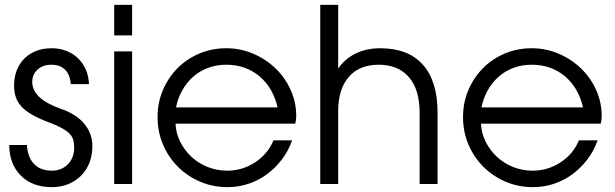

<svg xmlns="http://www.w3.org/2000/svg" viewBox="-20 -759 2538 792"><path d="M18 -161Q19 -81 66.5 -34Q114 13 194 13Q231 13 261.5 0.5Q292 -12 314.5 -34.5Q337 -57 349 -88Q361 -119 361 -157Q361 -208 328 -248Q295 -288 234 -309Q203 -320 180.5 -332Q158 -344 143 -358Q128 -372 120.5 -387.5Q113 -403 113 -421Q113 -452 135 -472Q157 -492 192 -492Q228 -492 248.5 -471.5Q269 -451 272 -412H347Q346 -445 334 -472Q322 -499 302 -518.5Q282 -538 254 -549Q226 -560 193 -560Q158 -560 129.5 -549Q101 -538 80.5 -517.5Q60 -497 49 -468.5Q38 -440 38 -406Q38 -379 45.5 -357.5Q53 -336 69.5 -318.5Q86 -301 113 -285.5Q140 -270 180 -255Q212 -243 232.5 -232Q253 -221 265 -209.5Q277 -198 281.5 -183.5Q286 -169 286 -150Q286 -108 260 -81.5Q234 -55 194 -55Q147 -55 120.5 -82.5Q94 -110 91 -161Z M451 0H525V-547H451ZM451 -613H525V-739H451Z M1108 -180Q1085 -124 1032.5 -89.5Q980 -55 917 -55Q875 -55 837 -70Q799 -85 770.5 -111.5Q742 -138 724 -173Q706 -208 704 -249H1198Q1200 -257 1201 -264.5Q1202 -272 1202 -280Q1202 -337 1179 -388Q1156 -439 1116.5 -477Q1077 -515 1024.5 -537.5Q972 -560 913 -560Q854 -560 802 -538Q750 -516 712 -477.5Q674 -439 652 -387.5Q630 -336 630 -276Q630 -215 652.5 -162.5Q675 -110 714 -71Q753 -32 805.5 -9.5Q858 13 919 13Q964 13 1005.5 -1Q1047 -15 1081.5 -40.5Q1116 -66 1143 -101.5Q1170 -137 1185 -180ZM706 -316Q714 -355 732.5 -387.5Q751 -420 778 -443.5Q805 -467 839.5 -479.5Q874 -492 913 -492Q993 -492 1049.5 -445Q1106 -398 1125 -316Z M1301 0H1375V-300Q1375 -391 1418.5 -441.5Q1462 -492 1542 -492Q1623 -492 1667 -440.5Q1711 -389 1711 -294V0H1785V-294Q1785 -424 1724.5 -492Q1664 -560 1548 -560Q1492 -560 1447.5 -538.5Q1403 -517 1375 -476V-739H1301Z M2368 -180Q2345 -124 2292.5 -89.5Q2240 -55 2177 -55Q2135 -55 2097 -70Q2059 -85 2030.5 -111.5Q2002 -138 1984 -173Q1966 -208 1964 -249H2458Q2460 -257 2461 -264.5Q2462 -272 2462 -280Q2462 -337 2439 -388Q2416 -439 2376.5 -477Q2337 -515 2284.5 -537.5Q2232 -560 2173 -560Q2114 -560 2062 -538Q2010 -516 1972 -477.5Q1934 -439 1912 -387.5Q1890 -336 1890 -276Q1890 -215 1912.5 -162.5Q1935 -110 1974 -71Q2013 -32 2065.5 -9.5Q2118 13 2179 13Q2224 13 2265.5 -1Q2307 -15 2341.5 -40.5Q2376 -66 2403 -101.5Q2430 -137 2445 -180ZM1966 -316Q1974 -355 1992.5 -387.5Q2011 -420 2038 -443.5Q2065 -467 2099.5 -479.5Q2134 -492 2173 -492Q2253 -492 2309.5 -445Q2366 -398 2385 -316Z"/></svg>

Font: Involve
Style: Regular
Weight: 400
Designer: Stefan Peev
Foundry: Context Ltd.
Version: Version 1.001